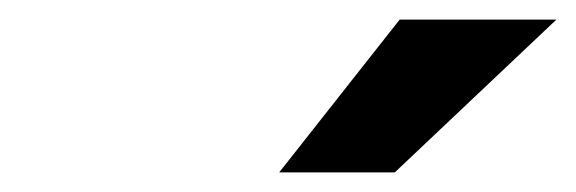

<svg xmlns="http://www.w3.org/2000/svg" viewBox="-20 -752 588 196"><path d="M265 -576 388 -732H548L383 -576Z"/></svg>

Font: Overpass Black
Style: Italic
Weight: 900
Italic angle: -10°
Designer: Delve Withrington, Dave Bailey, Thomas Jockin
Foundry: Delve Fonts LLC
Version: Version 4.000